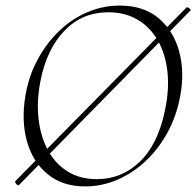

<svg xmlns="http://www.w3.org/2000/svg" viewBox="-20 -656 703 688"><path d="M48 7Q46 9 42 6.5Q38 4 35.5 -0.5Q33 -5 35 -7L648 -629Q650 -631 654 -629Q658 -627 661.5 -623.5Q665 -620 662 -618ZM285 12Q204 12 150.5 -32Q97 -76 76.5 -150Q56 -224 71 -313Q83 -384 115 -443Q147 -502 192.5 -545.5Q238 -589 293.5 -612.5Q349 -636 409 -636Q494 -636 547.5 -591.5Q601 -547 621.5 -473.5Q642 -400 626 -313Q613 -241 580.5 -181.5Q548 -122 501.5 -78.5Q455 -35 399.5 -11.5Q344 12 285 12ZM327 -14Q416 -14 481 -76.5Q546 -139 571 -260Q587 -335 580 -399Q573 -463 545.5 -511Q518 -559 473 -585.5Q428 -612 368 -612Q274 -612 210.5 -545.5Q147 -479 125 -366Q111 -295 118 -231.5Q125 -168 151 -119Q177 -70 221.5 -42Q266 -14 327 -14Z"/></svg>

Font: Cormorant Garamond Light
Style: Italic
Weight: 300
Italic angle: -10°
Designer: Christian Thalmann (Catharsis Fonts)
Foundry: Catharsis Fonts
Version: Version 4.001